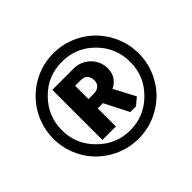

<svg xmlns="http://www.w3.org/2000/svg" viewBox="-158 -887 1100 1100"><g transform="rotate(-45 392.0 -337.0)"><path d="M392 -683Q485 -683 567 -636Q645 -590 691 -511Q738 -429 738 -336Q738 -244 691 -162Q646 -84 567 -38Q486 9 392 9Q298 9 218 -38Q138 -84 93 -162Q46 -243 46 -336Q46 -430 93 -511Q139 -590 218 -636Q299 -683 392 -683ZM392 -614Q277 -614 197 -533Q115 -451 115 -336Q115 -222 197 -141Q278 -59 392 -59Q507 -59 588 -141Q669 -221 669 -336Q669 -452 588 -533Q508 -614 392 -614ZM240 -539H410Q470 -539 511 -499Q552 -459 552 -401Q552 -331 488 -299L556 -170L512 -133H466L391 -280H349V-133H240ZM394 -463H349V-355H393Q421 -355 438 -373Q449 -386 449 -404Q449 -431 437 -447Q423 -463 394 -463Z"/></g></svg>

Font: Almarai ExtraBold
Style: Regular
Weight: 800
Designer: Boutros International 2019
Foundry: Created by Boutros International 2019
Version: Version 1.10